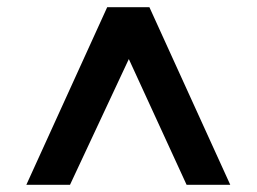

<svg xmlns="http://www.w3.org/2000/svg" viewBox="-20 -648 711 532"><path d="M53 -136 277 -628H394L618 -136H497L333 -493H341L174 -136Z"/></svg>

Font: Nunito Sans 7pt SemiExpanded ExtraBold
Style: Regular
Weight: 800
Width: 6
Designer: Vernon Adams
Foundry: Vernon Adams
Version: Version 3.101;gftools[0.9.27]